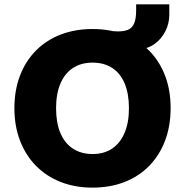

<svg xmlns="http://www.w3.org/2000/svg" viewBox="-20 -849 847 880"><path d="M404 11Q324 11 258 -15Q192 -41 144.5 -89.5Q97 -138 71.5 -205Q46 -272 46 -353Q46 -435 71.5 -502Q97 -569 144.5 -617Q192 -665 258 -690.5Q324 -716 404 -716Q484 -716 550 -690.5Q616 -665 663.5 -617Q711 -569 736.5 -502.5Q762 -436 762 -354Q762 -271 736.5 -204Q711 -137 663.5 -88.5Q616 -40 550 -14.5Q484 11 404 11ZM404 -143Q457 -143 494 -168Q531 -193 551 -240Q571 -287 571 -353Q571 -419 551.5 -466Q532 -513 494.5 -537.5Q457 -562 404 -562Q352 -562 314.5 -537.5Q277 -513 257 -466Q237 -419 237 -353Q237 -287 256.5 -240Q276 -193 314 -168Q352 -143 404 -143ZM500 -624 463 -709Q480 -708 494 -706.5Q508 -705 519 -705Q547 -705 565.5 -712Q584 -719 594 -740Q604 -761 604 -802V-829H756V-781Q756 -741 737.5 -705Q719 -669 687 -646.5Q655 -624 615 -624Z"/></svg>

Font: Nunito Sans 12pt ExtraLight 12pt Black
Style: Regular
Weight: 900
Version: Version 3.101;gftools[0.9.27]